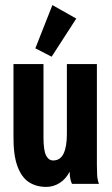

<svg xmlns="http://www.w3.org/2000/svg" viewBox="-20 -723 440 755"><path d="M162 12Q123 12 94 -6.5Q65 -25 48.5 -69.5Q32 -114 33 -192V-471H151V-184Q151 -132 161 -112Q171 -92 189 -92Q217 -92 230 -119Q243 -146 243 -196V-471H361V-74Q361 -52 362 -34.5Q363 -17 369 0H263Q254 -19 254 -48Q239 -19 214.5 -3.5Q190 12 162 12ZM183 -500 119 -533 186 -703 280 -650Z"/></svg>

Font: Inconsolata Condensed Black
Style: Regular
Weight: 900
Width: 3
Monospace: yes
Designer: Raph Levien, Cyreal, Brenton Simpson
Foundry: Raph Levien, Cyreal, Google
Version: Version 3.001; ttfautohint (v1.8.2.53-6de2)